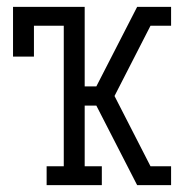

<svg xmlns="http://www.w3.org/2000/svg" viewBox="-20 -540 540 560"><path d="M116 0V-55H166V-465H79V-375H18V-520H227V-288H261L380 -520H479V-465H419L314 -260L419 -55H479V0H380L261 -232H227V-55H277V0Z"/></svg>

Font: Iosevka Curly Slab Light
Style: Regular
Weight: 300
Monospace: yes
Designer: Belleve Invis
Foundry: Belleve Invis
Version: Version 22.1.2; ttfautohint (v1.8.4)